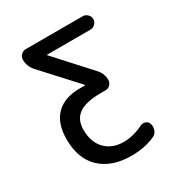

<svg xmlns="http://www.w3.org/2000/svg" viewBox="-176 -641 927 991"><g transform="rotate(-30 287.0 -145.0)"><path d="M322 230Q205 230 138.5 167.5Q72 105 72 -10Q72 -106 121.5 -155.5Q171 -205 262 -205H293Q294 -205 294 -206V-208L109 -410Q82 -440 82 -480Q82 -496 94 -508Q106 -520 122 -520H462Q478 -520 490 -508Q502 -496 502 -480Q502 -464 490 -452Q478 -440 462 -440H203Q202 -440 202 -439L203 -437L386 -236Q412 -208 412 -169Q412 -153 400.5 -141.5Q389 -130 373 -130H347Q255 -130 213.5 -100.5Q172 -71 172 -10Q172 64 213 106Q254 148 322 148Q379 148 440 118Q455 111 470 117Q485 123 489 139Q494 157 487.5 175Q481 193 464 201Q402 230 322 230Z"/></g></svg>

Font: Rounded Mplus 1c Medium
Style: Regular
Weight: 500
Version: Version 1.059.20150529